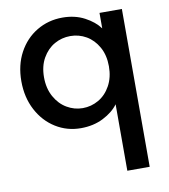

<svg xmlns="http://www.w3.org/2000/svg" viewBox="-89 -636 857 974"><g transform="rotate(-10 339.0 -149.0)"><path d="M37.1 -277.8Q37.1 -360.8 71.5 -424.8Q106 -488.8 165.5 -524.4Q225.1 -560.1 297.9 -560.1Q361.8 -560.1 411.4 -533.9Q460.9 -507.8 487.8 -471.2V-550.8H603V262.2H487.8V-80.1Q460.9 -43 409.9 -17.1Q358.9 8.8 293.9 8.8Q223.1 8.8 164.6 -27.6Q106 -64 71.5 -129.4Q37.1 -194.8 37.1 -277.8ZM153.8 -277.8Q153.8 -220.7 177.5 -177.7Q201.2 -134.8 239.5 -112.3Q277.8 -89.8 320.8 -89.8Q364.7 -89.8 402.8 -111.8Q440.9 -133.8 464.4 -176.5Q487.8 -219.2 487.8 -275.9Q487.8 -333 464.4 -375Q440.9 -417 403.1 -439Q365.2 -460.9 320.8 -460.9Q276.9 -460.9 239 -439.5Q201.2 -418 177.5 -376.5Q153.8 -335 153.8 -277.8Z"/></g></svg>

Font: Poppins Medium
Style: Regular
Weight: 500
Designer: Ninad Kale (Devanagari), Jonny Pinhorn (Latin)
Foundry: Indian Type Foundry
Version: 4.004